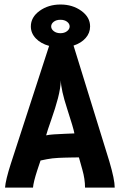

<svg xmlns="http://www.w3.org/2000/svg" viewBox="-20 -852 558 872"><path d="M284.7 -753.2Q272.9 -762.2 254.4 -762.2Q235.8 -762.2 224.1 -753.2Q212.4 -744.1 212.4 -731.9Q212.4 -719.7 224.4 -710.4Q236.3 -701.2 254.4 -701.2Q272.5 -701.2 284.4 -710.4Q296.4 -719.7 296.4 -731.9Q296.4 -744.1 284.7 -753.2ZM317.9 -246.1Q314 -269 285.4 -356.7Q256.8 -444.3 256.3 -487.3Q254.9 -450.7 243.2 -405.8Q231.4 -360.8 213.1 -309.1Q194.8 -257.3 189.5 -237.3Q202.6 -240.2 224.1 -241.7Q245.6 -243.2 275.9 -244.4Q306.2 -245.6 317.9 -246.1ZM120.1 -731.9Q120.1 -773.9 159.9 -802.7Q199.7 -831.5 254.9 -831.5Q309.6 -831.5 349.4 -802.7Q389.2 -773.9 389.2 -731.9Q389.2 -702.1 368.9 -679.2Q348.6 -656.2 314 -645L476.6 -119.1Q501 -36.6 501 0H366.2Q366.2 -38.6 354 -81.5L338.4 -137.2Q327.1 -137.2 304.4 -136.7Q281.7 -136.2 272.5 -136Q263.2 -135.7 246.1 -135Q229 -134.3 218.3 -132.8Q207.5 -131.3 192.9 -128.9Q178.2 -126.5 164.1 -123L149.4 -79.1Q131.8 -24.9 129.9 0H2.9Q5.4 -34.7 29.3 -108.9L203.1 -643.6Q165.5 -653.8 142.8 -677.5Q120.1 -701.2 120.1 -731.9Z"/></svg>

Font: Fantasque Sans Mono
Style: Bold
Weight: 700
Monospace: yes
Designer: Jany Belluz
Version: Version 1.8.0 ; ttfautohint (v1.8.2)